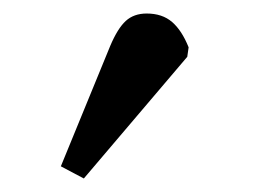

<svg xmlns="http://www.w3.org/2000/svg" viewBox="-20 -782 387 284"><path d="M104 -518 70 -536 143 -714Q154 -740 166 -751Q178 -762 197 -762Q220 -762 234.5 -749.5Q249 -737 259 -712L257 -698Z"/></svg>

Font: Literata 18pt Medium
Style: Italic
Weight: 500
Italic angle: -2°
Designer: Latin by Veronika Burian and Jose Scaglione. Greek by Irene Vlachou. Cyrillic by Vera Evstafieva
Foundry: TypeTogether
Version: Version 3.103;gftools[0.9.29]